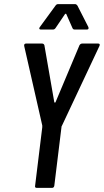

<svg xmlns="http://www.w3.org/2000/svg" viewBox="-20 -911 503 930"><path d="M150 -11 185 -297Q185 -298 184.5 -299.5Q184 -301 185 -302L97 -689V-691Q97 -700 106 -700H184Q192 -700 195 -692L243 -416Q244 -414 246 -414Q248 -414 249 -416L365 -692Q370 -700 378 -700H456Q461 -700 462.5 -697Q464 -694 462 -689L280 -302Q278 -300 278 -297L243 -11Q241 -1 232 -1H158Q148 -1 150 -11ZM173 -780 249 -884Q254 -891 261 -891H344Q350 -891 355 -884L408 -780Q409 -778 409 -775Q409 -768 401 -768H341Q334 -768 331 -775L301 -843Q300 -845 298 -844.5Q296 -844 295 -843L249 -775Q244 -768 237 -768H177Q172 -768 170.5 -771.5Q169 -775 173 -780Z"/></svg>

Font: Barlow Condensed Medium
Style: Italic
Weight: 500
Width: 3
Italic angle: -7°
Designer: Jeremy Tribby
Foundry: Tribby Type
Version: Version 1.408